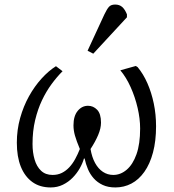

<svg xmlns="http://www.w3.org/2000/svg" viewBox="-20 -810 763 844"><path d="M203 14Q155 14 122 -10Q89 -34 71.5 -77.5Q54 -121 54 -183Q54 -239 68.5 -291Q83 -343 107.5 -387Q132 -431 163 -465Q194 -499 226 -519L255 -497Q230 -472 206.5 -440Q183 -408 164.5 -369Q146 -330 134.5 -282Q123 -234 123 -177Q123 -140 132 -109Q141 -78 160.5 -59.5Q180 -41 211 -41Q234 -41 252 -50Q270 -59 284.5 -74.5Q299 -90 310.5 -111Q322 -132 331 -155Q316 -191 309.5 -214Q303 -237 303 -259Q303 -300 321.5 -322.5Q340 -345 367 -345Q390 -345 407 -327.5Q424 -310 424 -271Q424 -246 411.5 -216.5Q399 -187 378 -155Q384 -119 398 -93.5Q412 -68 432.5 -54.5Q453 -41 478 -41Q510 -41 537 -64Q564 -87 580 -132Q596 -177 596 -245Q596 -288 585 -335.5Q574 -383 554.5 -426.5Q535 -470 509 -501L577 -520L585 -515Q610 -485 628 -444Q646 -403 656 -355Q666 -307 666 -255Q666 -190 652.5 -139.5Q639 -89 614.5 -54.5Q590 -20 557.5 -3Q525 14 487 14Q455 14 431.5 3Q408 -8 392 -26Q376 -44 366.5 -66.5Q357 -89 352 -113H349Q343 -92 330.5 -70Q318 -48 299.5 -29Q281 -10 256.5 2Q232 14 203 14ZM390 -574 365 -587 439 -747Q450 -770 459 -780Q468 -790 486 -790Q505 -790 517 -779.5Q529 -769 538 -747V-734Z"/></svg>

Font: Literata 18pt Light
Style: Italic
Weight: 300
Italic angle: -2°
Designer: Latin by Veronika Burian and Jose Scaglione. Greek by Irene Vlachou. Cyrillic by Vera Evstafieva
Foundry: TypeTogether
Version: Version 3.103;gftools[0.9.29]